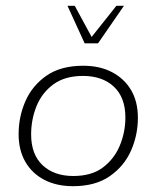

<svg xmlns="http://www.w3.org/2000/svg" viewBox="-20 -630 537 660"><path d="M231 10Q174 10 132 -12Q90 -34 67 -74Q44 -114 44 -169Q44 -229 67.5 -282.5Q91 -336 140 -370Q189 -404 266 -404Q323 -404 365 -382Q407 -360 430.5 -320.5Q454 -281 454 -225Q454 -166 430.5 -112.5Q407 -59 357.5 -24.5Q308 10 231 10ZM232 -25Q295 -25 334 -54.5Q373 -84 392 -130Q411 -176 411 -226Q411 -295 371.5 -332Q332 -369 265 -369Q203 -369 163.5 -340Q124 -311 105.5 -265Q87 -219 87 -168Q87 -99 126.5 -62Q166 -25 232 -25ZM271 -481 212 -610H237L295 -503L380 -610H406L317 -481Z"/></svg>

Font: Rokkitt SemiBold ExtraLight
Style: Italic
Weight: 250
Italic angle: -9°
Version: Version 3.103